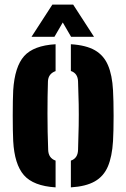

<svg xmlns="http://www.w3.org/2000/svg" viewBox="-20 -800 545 829"><path d="M37 -191Q36 -210 35.5 -239.2Q35 -268.5 35 -301.2Q35 -334 35.5 -363Q36 -392 37 -410Q43.5 -512 84.2 -557.8Q125 -603.5 220 -609V-493Q188 -481.5 187 -448Q185 -386.5 185 -309.2Q185 -232 188 -153Q189 -117.5 220 -106.5V9Q124 3 83.2 -43.8Q42.5 -90.5 37 -191ZM286 9V-106.5Q316 -116.5 317 -153Q319 -212 319.8 -258.5Q320.5 -305 319.8 -349.8Q319 -394.5 317 -448Q316 -483.5 286 -493.5V-609Q351.5 -605 389.8 -583Q428 -561 446.2 -518.5Q464.5 -476 468 -410Q469 -391 469.8 -361.5Q470.5 -332 470.5 -299.5Q470.5 -267 469.8 -238Q469 -209 468 -191Q464 -124 445.8 -81.2Q427.5 -38.5 389.2 -16.8Q351 5 286 9ZM116 -641 206 -780H296L386 -641H287L251 -703L215 -641Z"/></svg>

Font: Big Shoulders Stencil Text Black
Style: Regular
Weight: 900
Designer: Patric King
Foundry: XO Type Co
Version: Version 1.000